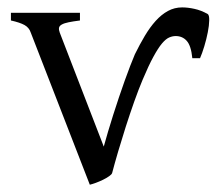

<svg xmlns="http://www.w3.org/2000/svg" viewBox="-20 -489 607 524"><path d="M369.1 -271Q358.4 -245.6 346.4 -211.9Q334.5 -178.2 323.2 -143.1Q312 -107.9 302.2 -74.7Q292.5 -41.5 286.1 -17.1Q285.2 -13.2 277.8 -8.1Q270.5 -2.9 261 1.7Q251.5 6.3 241.5 10Q231.4 13.7 225.1 15.1L64 -399.9Q59.6 -413.6 46.9 -420.7Q34.2 -427.7 9.8 -433.1V-454.1H198.2V-433.1Q179.2 -430.7 167.2 -428.2Q155.3 -425.8 148.7 -422.1Q142.1 -418.5 141.1 -413.1Q140.1 -407.7 143.1 -399.9L263.2 -88.9Q268.1 -106.9 274.7 -129.2Q281.2 -151.4 288.8 -175Q296.4 -198.7 304.4 -222.7Q312.5 -246.6 320.3 -268.6Q328.1 -290.5 335.4 -309.3Q342.8 -328.1 348.1 -340.8Q361.3 -367.7 375.2 -391.1Q389.2 -414.6 404.8 -431.9Q420.4 -449.2 438.2 -459Q456.1 -468.8 477.1 -468.8Q492.7 -468.8 510.7 -464.8Q528.8 -460.9 546.9 -450.7Q551.3 -447.8 551 -433.6Q550.8 -419.4 547.1 -400.9Q543.5 -382.3 537.6 -362.8Q531.7 -343.3 525.9 -330.1H504.9Q501.5 -364.3 489.7 -377.4Q478 -390.6 459.5 -390.6Q450.7 -390.6 441.7 -386.7Q432.6 -382.8 422.1 -370.4Q411.6 -357.9 398.7 -334.2Q385.7 -310.5 369.1 -271Z"/></svg>

Font: Noto Serif Devanagari
Style: Bold
Weight: 700
Designer: Monotype Design Team
Foundry: Monotype Imaging Inc.
Version: Version 1.01